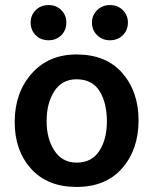

<svg xmlns="http://www.w3.org/2000/svg" viewBox="-20 -730 605 758"><path d="M527 -255Q527 -140 462.5 -66Q398 8 282 8Q167 8 102.5 -64Q38 -136 38 -248Q38 -364 105 -439.5Q172 -515 282 -515Q399 -515 463 -441.5Q527 -368 527 -255ZM164 -252Q164 -182 195 -135Q226 -88 283 -88Q342 -88 372 -134Q402 -180 402 -251Q402 -324 373 -370.5Q344 -417 282 -417Q225 -417 194.5 -370Q164 -323 164 -252ZM485 -641Q485 -611 465 -591Q445 -571 414 -571Q384 -571 363.5 -591Q343 -611 343 -641Q343 -670 363.5 -690Q384 -710 414 -710Q445 -710 465 -690Q485 -670 485 -641ZM242 -641Q242 -611 222 -591Q202 -571 172 -571Q141 -571 121 -591Q101 -611 101 -641Q101 -670 121 -690Q141 -710 172 -710Q202 -710 222 -690Q242 -670 242 -641Z"/></svg>

Font: Hind Vadodara SemiBold
Style: Regular
Weight: 600
Designer: Hitesh Malaviya
Foundry: Indian Type Foundry
Version: Version 1.001;PS 1.0;hotconv 1.0.86;makeotf.lib2.5.63406; tt